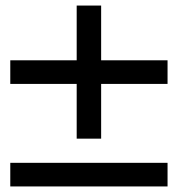

<svg xmlns="http://www.w3.org/2000/svg" viewBox="-20 -745 640 691"><path d="M17 -443V-528H583V-443ZM17 -74V-159H583V-74ZM256 -246V-725H344V-246Z"/></svg>

Font: Victor Mono Thin SemiBold
Style: Regular
Weight: 600
Monospace: yes
Version: Version 1.561;gftools[0.9.30]